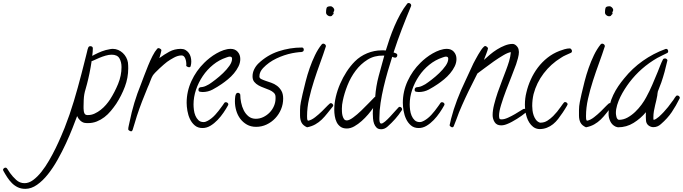

<svg xmlns="http://www.w3.org/2000/svg" viewBox="-430 -793 4464 1255"><path d="M408.2 -346.7Q408.2 -284.2 386.2 -226.1Q364.3 -168 330.1 -115.2Q313.5 -90.8 294.4 -67.9Q275.4 -44.9 252.4 -27.3Q229.5 -9.8 202.6 1Q175.8 11.7 144.5 11.7Q140.6 11.7 132.3 11.2Q124 10.7 121.1 9.8Q105.5 5.9 92.8 -6.8Q80.1 -19.5 74.2 -34.2Q62.5 -2.9 43.9 44.4Q25.4 91.8 1 144.5Q-23.4 197.3 -53.2 250.5Q-83 303.7 -116.7 346.2Q-150.4 388.7 -188 415Q-225.6 441.4 -264.6 441.4Q-292 441.4 -313.5 431.2Q-335 420.9 -352.1 403.8Q-369.1 386.7 -382.8 365.7Q-396.5 344.7 -408.2 323.2Q-410.2 319.3 -410.2 317.4Q-410.2 311.5 -404.8 307.1Q-399.4 302.7 -394.5 302.7Q-387.7 302.7 -383.8 308.6Q-378.9 316.4 -374 323.2Q-369.1 330.1 -364.3 337.9Q-347.7 361.3 -324.2 382.8Q-300.8 404.3 -269.5 404.3Q-241.2 404.3 -213.4 383.8Q-185.5 363.3 -159.2 330.1Q-132.8 296.9 -109.4 256.3Q-85.9 215.8 -66.4 175.8Q-46.9 135.7 -31.7 100.1Q-16.6 64.5 -7.8 43Q26.4 -43.9 52.7 -131.8Q79.1 -219.7 102.5 -310.5Q110.4 -340.8 117.7 -370.1Q125 -399.4 132.8 -429.7Q136.7 -442.4 139.2 -455.6Q141.6 -468.8 146.5 -481.4Q150.4 -491.2 160.2 -491.2Q167 -491.2 171.9 -487.8Q176.8 -484.4 176.8 -477.5Q176.8 -466.8 175.8 -454.1Q174.8 -441.4 172.9 -427.7Q176.8 -429.7 179.7 -431.2Q182.6 -432.6 185.5 -434.6Q211.9 -448.2 235.8 -457.5Q259.8 -466.8 289.1 -471.7Q293.9 -472.7 298.3 -473.1Q302.7 -473.6 307.6 -473.6Q326.2 -473.6 342.8 -466.3Q359.4 -459 372.6 -446.8Q385.7 -434.6 394.5 -418.5Q403.3 -402.3 406.2 -384.8Q407.2 -375 407.7 -365.7Q408.2 -356.4 408.2 -346.7ZM364.3 -354.5Q364.3 -387.7 350.6 -411.6Q336.9 -435.5 299.8 -435.5Q281.2 -435.5 259.8 -429.2Q238.3 -422.9 219.7 -415Q201.2 -407.2 187 -400.4Q172.9 -393.6 168.9 -393.6Q163.1 -353.5 154.8 -313.5Q146.5 -273.4 138.7 -244.1Q134.8 -227.5 129.4 -210.4Q124 -193.4 121.1 -176.8Q118.2 -161.1 117.2 -138.7Q116.2 -116.2 116.2 -99.6Q116.2 -93.8 116.2 -84.5Q116.2 -75.2 117.7 -66.4Q119.1 -57.6 122.6 -50.8Q126 -43.9 133.8 -42Q136.7 -41 140.1 -41Q143.6 -41 146.5 -41Q168 -41 189 -50.8Q210 -60.5 228.5 -75.2Q247.1 -89.8 262.7 -107.9Q278.3 -126 289.1 -142.6Q319.3 -189.5 341.8 -244.1Q364.3 -298.8 364.3 -354.5Z M820.3 -390.6Q820.3 -382.8 819.3 -376Q818.4 -369.1 816.4 -361.3Q814.5 -353.5 805.7 -353.5Q801.8 -353.5 794.4 -356.9Q787.1 -360.4 787.1 -364.3L788.1 -373Q788.1 -379.9 786.6 -389.6Q785.2 -399.4 781.7 -408.7Q778.3 -418 772.5 -424.3Q766.6 -430.7 756.8 -430.7Q733.4 -430.7 707 -416.5Q680.7 -402.3 662.1 -388.7Q654.3 -382.8 640.6 -371.1Q627 -359.4 612.3 -345.7Q597.7 -332 585.4 -319.3Q573.2 -306.6 568.4 -298.8Q565.4 -294.9 561 -284.7Q556.6 -274.4 552.2 -262.7Q547.9 -251 543.5 -240.2Q539.1 -229.5 536.1 -223.6Q516.6 -176.8 498.5 -129.9Q480.5 -83 464.8 -35.2Q457 -12.7 450.7 11.2Q444.3 35.2 436.5 57.6Q432.6 65.4 426.8 65.4Q422.9 65.4 415.5 61Q408.2 56.6 408.2 52.7Q408.2 42 411.6 28.3Q415 14.6 417 3.9Q429.7 -59.6 448.2 -121.1Q466.8 -182.6 491.2 -242.2Q500 -265.6 512.2 -297.9Q524.4 -330.1 538.1 -363.8Q551.8 -397.5 566.9 -427.2Q582 -457 597.7 -474.6Q601.6 -478.5 606.4 -478.5Q610.4 -478.5 617.7 -474.1Q625 -469.7 625 -464.8Q625 -461.9 623 -454.6Q621.1 -447.3 619.1 -439Q617.2 -430.7 614.7 -423.3Q612.3 -416 611.3 -413.1Q642.6 -436.5 676.8 -455.1Q710.9 -473.6 752 -473.6Q769.5 -473.6 782.2 -466.3Q794.9 -459 803.7 -447.3Q812.5 -435.5 816.4 -420.9Q820.3 -406.2 820.3 -390.6Z M1140.6 -407.2Q1140.6 -382.8 1128.9 -358.9Q1117.2 -335 1099.1 -313.5Q1081.1 -292 1059.6 -274.4Q1038.1 -256.8 1019.5 -244.1Q991.2 -224.6 960.4 -208Q929.7 -191.4 893.6 -191.4Q885.7 -191.4 876.5 -193.4Q867.2 -195.3 867.2 -206.1Q867.2 -219.7 879.9 -222.7Q882.8 -223.6 886.7 -223.6Q890.6 -223.6 894.5 -224.6Q905.3 -226.6 915.5 -231.4Q925.8 -236.3 936.5 -242.2Q953.1 -252.9 978.5 -272.5Q1003.9 -292 1028.3 -315.4Q1052.7 -338.9 1069.8 -363.3Q1086.9 -387.7 1086.9 -409.2Q1086.9 -422.9 1072.3 -422.9Q1066.4 -422.9 1060.5 -420.9Q1054.7 -418.9 1048.8 -417Q1002 -401.4 962.9 -369.6Q923.8 -337.9 895.5 -295.9Q867.2 -253.9 851.1 -206.1Q835 -158.2 835 -110.4Q835 -94.7 837.4 -74.7Q839.8 -54.7 847.2 -37.1Q854.5 -19.5 867.2 -7.3Q879.9 4.9 900.4 4.9Q908.2 4.9 915 2.4Q921.9 0 928.7 -3.9Q955.1 -18.6 977.5 -43.5Q1000 -68.4 1017.6 -93.8Q1022.5 -99.6 1026.9 -106.4Q1031.2 -113.3 1036.1 -120.1Q1039.1 -125 1045.9 -125Q1051.8 -125 1057.1 -121.1Q1062.5 -117.2 1062.5 -110.4Q1062.5 -108.4 1060.5 -104.5Q1048.8 -83 1031.2 -57.1Q1013.7 -31.2 992.2 -8.8Q970.7 13.7 945.8 28.8Q920.9 43.9 893.6 43.9Q863.3 43.9 843.3 26.9Q823.2 9.8 811.5 -15.1Q799.8 -40 794.9 -68.8Q790 -97.7 790 -121.1Q790 -195.3 821.3 -263.2Q852.5 -331.1 905.3 -382.8Q920.9 -398.4 941.4 -414.6Q961.9 -430.7 984.9 -443.8Q1007.8 -457 1031.7 -465.3Q1055.7 -473.6 1078.1 -473.6Q1106.4 -473.6 1123.5 -454.6Q1140.6 -435.5 1140.6 -407.2Z M1555.7 -468.8Q1555.7 -456.1 1543.9 -454.1Q1539.1 -452.1 1534.7 -452.6Q1530.3 -453.1 1525.4 -452.1Q1513.7 -451.2 1502.4 -449.2Q1491.2 -447.3 1479.5 -445.3Q1426.8 -434.6 1376.5 -410.6Q1326.2 -386.7 1289.1 -347.7Q1278.3 -335.9 1272 -322.8Q1265.6 -309.6 1265.6 -293Q1265.6 -282.2 1277.3 -276.4Q1289.1 -270.5 1306.2 -264.6Q1323.2 -258.8 1343.3 -252Q1363.3 -245.1 1380.4 -232.4Q1397.5 -219.7 1409.2 -199.7Q1420.9 -179.7 1420.9 -148.4Q1420.9 -112.3 1407.2 -79.1Q1393.6 -45.9 1369.1 -20Q1344.7 5.9 1312.5 21Q1280.3 36.1 1244.1 36.1Q1210 36.1 1184.1 21.5Q1158.2 6.8 1140.6 -16.6Q1123 -40 1114.3 -69.8Q1105.5 -99.6 1105.5 -130.9Q1105.5 -136.7 1106 -146Q1106.4 -155.3 1107.9 -164.1Q1109.4 -172.9 1113.3 -179.7Q1117.2 -186.5 1125 -186.5Q1129.9 -186.5 1135.3 -182.6Q1140.6 -178.7 1140.6 -172.9Q1140.6 -150.4 1146 -123Q1151.4 -95.7 1163.1 -72.3Q1174.8 -48.8 1194.3 -32.7Q1213.9 -16.6 1242.2 -16.6Q1267.6 -16.6 1291 -27.8Q1314.5 -39.1 1332.5 -57.6Q1350.6 -76.2 1360.8 -100.1Q1371.1 -124 1371.1 -149.4V-159.2Q1371.1 -175.8 1359.9 -186.5Q1348.6 -197.3 1332 -204.6Q1315.4 -211.9 1295.9 -218.8Q1276.4 -225.6 1259.8 -234.9Q1243.2 -244.1 1231.9 -257.8Q1220.7 -271.5 1220.7 -293.9Q1220.7 -317.4 1231 -338.9Q1241.2 -360.4 1257.8 -377Q1315.4 -432.6 1390.1 -457.5Q1464.8 -482.4 1543.9 -482.4Q1549.8 -482.4 1552.7 -478Q1555.7 -473.6 1555.7 -468.8Z M1754.9 -727.5Q1754.9 -721.7 1750 -713.9L1749 -710.9Q1751 -705.1 1751 -702.1Q1744.1 -697.3 1741.2 -691.9Q1738.3 -686.5 1727.5 -686.5Q1718.8 -686.5 1710 -693.8Q1701.2 -701.2 1701.2 -711.9Q1701.2 -729.5 1704.6 -740.7Q1708 -752 1730.5 -752Q1739.3 -752 1747.1 -744.1Q1754.9 -736.3 1754.9 -727.5ZM1748 -104.5Q1748 -99.6 1745.1 -96.7Q1726.6 -74.2 1709.5 -52.2Q1692.4 -30.3 1673.3 -11.7Q1654.3 6.8 1630.9 20Q1607.4 33.2 1577.1 39.1Q1550.8 27.3 1541 8.3Q1531.2 -10.7 1531.2 -38.1V-73.2Q1531.2 -98.6 1536.6 -126Q1542 -153.3 1547.9 -178.7Q1556.6 -216.8 1567.9 -260.7Q1579.1 -304.7 1594.2 -348.1Q1609.4 -391.6 1628.9 -432.1Q1648.4 -472.7 1672.9 -502.9Q1677.7 -507.8 1682.6 -507.8Q1688.5 -507.8 1694.3 -503.4Q1700.2 -499 1700.2 -492.2V-490.2Q1683.6 -438.5 1662.6 -381.3Q1641.6 -324.2 1622.6 -265.1Q1603.5 -206.1 1590.3 -147.5Q1577.1 -88.9 1577.1 -34.2Q1577.1 -28.3 1577.6 -17.6Q1578.1 -6.8 1584 -3.9Q1605.5 -7.8 1629.4 -26.4Q1653.3 -44.9 1674.3 -65.4Q1695.3 -85.9 1710.9 -102.5Q1726.6 -119.1 1732.4 -119.1Q1737.3 -119.1 1742.7 -114.3Q1748 -109.4 1748 -104.5Z M2257.8 -757.8Q2257.8 -754.9 2256.8 -752.9Q2225.6 -677.7 2196.8 -603Q2168 -528.3 2142.6 -450.2Q2149.4 -448.2 2158.2 -444.3Q2167 -440.4 2167 -432.6Q2167 -425.8 2163.1 -420.9Q2159.2 -416 2152.3 -416Q2148.4 -416 2143.1 -418Q2137.7 -419.9 2133.8 -421.9Q2119.1 -377 2104.5 -326.2Q2089.8 -275.4 2077.6 -223.6Q2065.4 -171.9 2057.6 -120.6Q2049.8 -69.3 2049.8 -22.5Q2049.8 -18.6 2049.8 -12.2Q2049.8 -5.9 2050.8 0Q2051.8 5.9 2054.2 10.3Q2056.6 14.6 2062.5 14.6Q2071.3 14.6 2087.4 1Q2103.5 -12.7 2120.1 -30.8Q2136.7 -48.8 2151.9 -65.9Q2167 -83 2173.8 -89.8Q2176.8 -94.7 2182.6 -94.7Q2188.5 -94.7 2193.4 -89.8Q2198.2 -85 2198.2 -79.1Q2198.2 -74.2 2196.3 -72.3Q2176.8 -42 2153.3 -15.6Q2129.9 10.7 2103.5 34.2Q2084 51.8 2061.5 51.8Q2042 51.8 2031.2 41Q2020.5 30.3 2015.1 15.1Q2009.8 0 2008.3 -17.6Q2006.8 -35.2 2006.8 -49.8Q2006.8 -59.6 2007.3 -68.8Q2007.8 -78.1 2008.8 -86.9Q1996.1 -68.4 1976.6 -45.4Q1957 -22.5 1934.1 -2Q1911.1 18.6 1886.2 32.7Q1861.3 46.9 1836.9 46.9Q1811.5 46.9 1795.4 35.2Q1779.3 23.4 1770.5 5.4Q1761.7 -12.7 1758.3 -34.2Q1754.9 -55.7 1754.9 -75.2Q1754.9 -117.2 1765.1 -160.6Q1775.4 -204.1 1793.5 -245.6Q1811.5 -287.1 1835.9 -324.7Q1860.4 -362.3 1889.6 -391.6Q1923.8 -425.8 1969.7 -444.8Q2015.6 -463.9 2065.4 -463.9Q2072.3 -463.9 2078.6 -463.9Q2085 -463.9 2091.8 -462.9Q2102.5 -499 2116.7 -540Q2130.9 -581.1 2148.4 -622.1Q2166 -663.1 2187 -701.2Q2208 -739.3 2231.4 -768.6Q2234.4 -773.4 2241.2 -773.4Q2247.1 -773.4 2252.4 -769Q2257.8 -764.6 2257.8 -757.8ZM2082 -429.7H2074.2Q2016.6 -430.7 1972.2 -402.8Q1927.7 -375 1895 -331.5Q1862.3 -288.1 1841.3 -235.4Q1820.3 -182.6 1810.5 -133.8Q1804.7 -108.4 1804.7 -83Q1804.7 -75.2 1805.2 -62Q1805.7 -48.8 1809.1 -36.1Q1812.5 -23.4 1818.8 -14.6Q1825.2 -5.9 1836.9 -5.9Q1852.5 -5.9 1878.4 -24.9Q1904.3 -43.9 1931.2 -69.8Q1958 -95.7 1982.4 -121.1Q2006.8 -146.5 2018.6 -158.2Q2020.5 -160.2 2022.5 -160.2Q2027.3 -228.5 2045.4 -296.4Q2063.5 -364.3 2082 -429.7Z M2553.7 -407.2Q2553.7 -382.8 2542 -358.9Q2530.3 -335 2512.2 -313.5Q2494.1 -292 2472.7 -274.4Q2451.2 -256.8 2432.6 -244.1Q2404.3 -224.6 2373.5 -208Q2342.8 -191.4 2306.6 -191.4Q2298.8 -191.4 2289.6 -193.4Q2280.3 -195.3 2280.3 -206.1Q2280.3 -219.7 2293 -222.7Q2295.9 -223.6 2299.8 -223.6Q2303.7 -223.6 2307.6 -224.6Q2318.4 -226.6 2328.6 -231.4Q2338.9 -236.3 2349.6 -242.2Q2366.2 -252.9 2391.6 -272.5Q2417 -292 2441.4 -315.4Q2465.8 -338.9 2482.9 -363.3Q2500 -387.7 2500 -409.2Q2500 -422.9 2485.4 -422.9Q2479.5 -422.9 2473.6 -420.9Q2467.8 -418.9 2461.9 -417Q2415 -401.4 2376 -369.6Q2336.9 -337.9 2308.6 -295.9Q2280.3 -253.9 2264.2 -206.1Q2248 -158.2 2248 -110.4Q2248 -94.7 2250.5 -74.7Q2252.9 -54.7 2260.3 -37.1Q2267.6 -19.5 2280.3 -7.3Q2293 4.9 2313.5 4.9Q2321.3 4.9 2328.1 2.4Q2335 0 2341.8 -3.9Q2368.2 -18.6 2390.6 -43.5Q2413.1 -68.4 2430.7 -93.8Q2435.5 -99.6 2439.9 -106.4Q2444.3 -113.3 2449.2 -120.1Q2452.1 -125 2459 -125Q2464.8 -125 2470.2 -121.1Q2475.6 -117.2 2475.6 -110.4Q2475.6 -108.4 2473.6 -104.5Q2461.9 -83 2444.3 -57.1Q2426.8 -31.2 2405.3 -8.8Q2383.8 13.7 2358.9 28.8Q2334 43.9 2306.6 43.9Q2276.4 43.9 2256.3 26.9Q2236.3 9.8 2224.6 -15.1Q2212.9 -40 2208 -68.8Q2203.1 -97.7 2203.1 -121.1Q2203.1 -195.3 2234.4 -263.2Q2265.6 -331.1 2318.4 -382.8Q2334 -398.4 2354.5 -414.6Q2375 -430.7 2397.9 -443.8Q2420.9 -457 2444.8 -465.3Q2468.8 -473.6 2491.2 -473.6Q2519.5 -473.6 2536.6 -454.6Q2553.7 -435.5 2553.7 -407.2Z M3010.7 -65.4Q3010.7 -59.6 3005.9 -56.6Q2995.1 -47.9 2980.5 -37.1Q2965.8 -26.4 2949.2 -16.1Q2932.6 -5.9 2916.5 2.9Q2900.4 11.7 2887.7 16.6Q2865.2 26.4 2845.7 26.4Q2816.4 26.4 2803.2 5.4Q2790 -15.6 2790 -41Q2790 -71.3 2799.8 -109.9Q2809.6 -148.4 2823.2 -188.5Q2836.9 -228.5 2852.1 -267.1Q2867.2 -305.7 2877.9 -335Q2888.7 -363.3 2897.5 -392.1Q2906.2 -420.9 2909.2 -452.1Q2891.6 -450.2 2861.3 -432.6Q2831.1 -415 2798.3 -392.1Q2765.6 -369.1 2736.3 -346.7Q2707 -324.2 2690.4 -312.5L2655.3 -242.2Q2631.8 -196.3 2610.8 -150.9Q2589.8 -105.5 2570.3 -58.6Q2561.5 -36.1 2553.7 -13.7Q2545.9 8.8 2536.1 31.2Q2533.2 39.1 2525.4 39.1Q2521.5 39.1 2515.1 34.2Q2508.8 29.3 2508.8 25.4Q2508.8 24.4 2510.3 19Q2511.7 13.7 2513.2 6.8Q2514.6 0 2516.1 -5.9Q2517.6 -11.7 2517.6 -13.7Q2534.2 -78.1 2558.1 -140.6Q2582 -203.1 2611.3 -263.7Q2625 -292 2637.7 -320.8Q2650.4 -349.6 2664.1 -377.9Q2669.9 -388.7 2678.2 -404.3Q2686.5 -419.9 2695.8 -436Q2705.1 -452.1 2714.8 -466.3Q2724.6 -480.5 2733.4 -488.3Q2737.3 -492.2 2742.2 -492.2Q2746.1 -492.2 2752.9 -486.8Q2759.8 -481.4 2759.8 -476.6Q2759.8 -473.6 2756.3 -462.9Q2752.9 -452.1 2748 -439.9Q2743.2 -427.7 2738.8 -416.5Q2734.4 -405.3 2733.4 -401.4Q2750 -417 2772 -435.5Q2793.9 -454.1 2818.8 -469.7Q2843.8 -485.4 2870.1 -495.6Q2896.5 -505.9 2919.9 -505.9Q2933.6 -505.9 2945.8 -493.7Q2958 -481.4 2960 -467.8Q2961.9 -458 2961.9 -453.1Q2961.9 -436.5 2955.6 -412.6Q2949.2 -388.7 2943.4 -372.1Q2933.6 -343.8 2915 -297.4Q2896.5 -251 2877.9 -202.1Q2859.4 -153.3 2845.7 -108.4Q2832 -63.5 2832 -38.1Q2832 -27.3 2834 -20Q2835.9 -12.7 2848.6 -12.7Q2866.2 -12.7 2890.1 -23.4Q2914.1 -34.2 2936.5 -47.4Q2959 -60.5 2975.6 -71.3Q2992.2 -82 2996.1 -82Q3002 -82 3006.3 -76.7Q3010.7 -71.3 3010.7 -65.4Z M3308.6 -460Q3308.6 -450.2 3300.8 -447.3Q3284.2 -439.5 3268.1 -432.6Q3252 -425.8 3236.3 -415Q3170.9 -375 3124 -313.5Q3077.1 -252 3057.6 -177.7Q3048.8 -139.6 3048.8 -100.6Q3048.8 -86.9 3050.8 -70.8Q3052.7 -54.7 3058.1 -39.1Q3063.5 -23.4 3072.8 -10.7Q3082 2 3096.7 7.8Q3097.7 8.8 3100.1 8.8Q3102.5 8.8 3103.5 8.8Q3127.9 8.8 3148.4 -4.4Q3168.9 -17.6 3185.5 -34.2Q3211.9 -60.5 3235.4 -94.7Q3240.2 -101.6 3245.1 -108.4Q3250 -115.2 3254.9 -121.1Q3257.8 -126 3263.7 -126Q3269.5 -126 3274.9 -121.6Q3280.3 -117.2 3280.3 -111.3Q3280.3 -109.4 3275.9 -101.6Q3271.5 -93.8 3265.6 -84.5Q3259.8 -75.2 3254.4 -66.9Q3249 -58.6 3247.1 -55.7Q3233.4 -35.2 3218.3 -15.6Q3203.1 3.9 3185.1 18.6Q3167 33.2 3144.5 42Q3122.1 50.8 3095.7 50.8Q3089.8 50.8 3086.9 49.8Q3068.4 46.9 3054.2 35.6Q3040 24.4 3029.8 8.3Q3019.5 -7.8 3013.7 -25.9Q3007.8 -43.9 3004.9 -60.5Q3002.9 -72.3 3002 -84Q3001 -95.7 3001 -108.4Q3001 -150.4 3010.7 -188.5Q3020.5 -231.4 3039.6 -273.4Q3058.6 -315.4 3085.9 -351.6Q3113.3 -387.7 3148.4 -415.5Q3183.6 -443.4 3226.6 -460Q3241.2 -465.8 3259.8 -471.2Q3278.3 -476.6 3294.9 -476.6Q3299.8 -476.6 3304.2 -470.7Q3308.6 -464.8 3308.6 -460Z M3578.1 -727.5Q3578.1 -721.7 3573.2 -713.9L3572.3 -710.9Q3574.2 -705.1 3574.2 -702.1Q3567.4 -697.3 3564.5 -691.9Q3561.5 -686.5 3550.8 -686.5Q3542 -686.5 3533.2 -693.8Q3524.4 -701.2 3524.4 -711.9Q3524.4 -729.5 3527.8 -740.7Q3531.2 -752 3553.7 -752Q3562.5 -752 3570.3 -744.1Q3578.1 -736.3 3578.1 -727.5ZM3571.3 -104.5Q3571.3 -99.6 3568.4 -96.7Q3549.8 -74.2 3532.7 -52.2Q3515.6 -30.3 3496.6 -11.7Q3477.5 6.8 3454.1 20Q3430.7 33.2 3400.4 39.1Q3374 27.3 3364.3 8.3Q3354.5 -10.7 3354.5 -38.1V-73.2Q3354.5 -98.6 3359.9 -126Q3365.2 -153.3 3371.1 -178.7Q3379.9 -216.8 3391.1 -260.7Q3402.3 -304.7 3417.5 -348.1Q3432.6 -391.6 3452.1 -432.1Q3471.7 -472.7 3496.1 -502.9Q3501 -507.8 3505.9 -507.8Q3511.7 -507.8 3517.6 -503.4Q3523.4 -499 3523.4 -492.2V-490.2Q3506.8 -438.5 3485.8 -381.3Q3464.8 -324.2 3445.8 -265.1Q3426.8 -206.1 3413.6 -147.5Q3400.4 -88.9 3400.4 -34.2Q3400.4 -28.3 3400.9 -17.6Q3401.4 -6.8 3407.2 -3.9Q3428.7 -7.8 3452.6 -26.4Q3476.6 -44.9 3497.6 -65.4Q3518.6 -85.9 3534.2 -102.5Q3549.8 -119.1 3555.7 -119.1Q3560.5 -119.1 3565.9 -114.3Q3571.3 -109.4 3571.3 -104.5Z M4013.7 -152.3Q3988.3 -100.6 3960.9 -60.1Q3933.6 -19.5 3889.6 18.6Q3868.2 38.1 3840.8 38.1Q3826.2 38.1 3813 29.8Q3799.8 21.5 3794.9 6.8Q3793 2 3792.5 -6.8Q3792 -15.6 3791.5 -25.4Q3791 -35.2 3791.5 -44.4Q3792 -53.7 3792 -59.6Q3757.8 -18.6 3711.4 10.3Q3665 39.1 3609.4 39.1Q3606.4 39.1 3601.1 37.1Q3595.7 35.2 3592.8 34.2Q3570.3 23.4 3559.1 0Q3547.9 -23.4 3547.9 -46.9Q3547.9 -79.1 3556.2 -110.8Q3564.5 -142.6 3578.6 -172.4Q3592.8 -202.1 3611.3 -229.5Q3629.9 -256.8 3650.4 -281.2Q3703.1 -346.7 3771.5 -395Q3839.8 -443.4 3919.9 -472.7Q3920.9 -473.6 3923.8 -473.6Q3930.7 -473.6 3934.1 -468.8Q3937.5 -463.9 3937.5 -458Q3937.5 -449.2 3930.7 -446.3Q3914.1 -437.5 3897.9 -430.2Q3881.8 -422.9 3866.2 -414.1Q3757.8 -351.6 3683.6 -253.9Q3668.9 -234.4 3653.3 -210Q3637.7 -185.5 3625 -159.7Q3612.3 -133.8 3604 -106.4Q3595.7 -79.1 3595.7 -53.7Q3595.7 -49.8 3596.7 -42.5Q3597.7 -35.2 3599.6 -27.8Q3601.6 -20.5 3606 -15.1Q3610.4 -9.8 3616.2 -9.8Q3644.5 -9.8 3671.4 -24.4Q3698.2 -39.1 3721.7 -61.5Q3745.1 -84 3763.7 -109.4Q3782.2 -134.8 3793.9 -157.2Q3816.4 -198.2 3834 -239.7Q3851.6 -281.2 3869.1 -323.2Q3876 -340.8 3885.3 -364.3Q3894.5 -387.7 3903.3 -404.3Q3907.2 -411.1 3916 -411.1Q3922.9 -411.1 3927.7 -407.2Q3932.6 -403.3 3932.6 -396.5L3931.6 -394.5Q3923.8 -359.4 3914.1 -323.7Q3904.3 -288.1 3892.6 -253.9Q3887.7 -240.2 3880.9 -223.6Q3874 -207 3870.1 -195.3Q3868.2 -188.5 3867.7 -181.6Q3867.2 -174.8 3866.2 -168Q3863.3 -152.3 3859.9 -137.2Q3856.4 -122.1 3852.5 -106.4Q3847.7 -86.9 3844.2 -66.9Q3840.8 -46.9 3840.8 -26.4Q3840.8 -21.5 3840.8 -17.6Q3840.8 -13.7 3841.8 -9.8Q3848.6 -9.8 3857.9 -15.6Q3867.2 -21.5 3877 -29.8Q3886.7 -38.1 3895 -46.9Q3903.3 -55.7 3908.2 -60.5Q3937.5 -91.8 3963.9 -129.9Q3970.7 -137.7 3976.1 -147Q3981.4 -156.2 3988.3 -164.1Q3991.2 -168.9 3997.1 -168.9Q4003.9 -168.9 4008.8 -164.1Q4013.7 -159.2 4013.7 -152.3Z"/></svg>

Font: Calligraffitti
Style: Regular
Weight: 400
Designer: Dathan Boardman
Foundry: Open Window
Version: Version 1.002